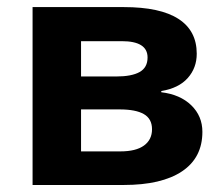

<svg xmlns="http://www.w3.org/2000/svg" viewBox="-20 -527 634 547"><path d="M540.5 -374Q540.5 -333.5 514.9 -304.7Q489.3 -275.9 439.5 -267.6V-264.2Q493.2 -257.8 524.9 -227.1Q556.6 -196.3 556.6 -151.4Q556.6 -77.6 498.5 -38.8Q440.4 0 332.5 0H72.8V-506.8H332.5Q436.5 -506.8 488.5 -473.1Q540.5 -439.5 540.5 -374ZM413.1 -158.7Q413.1 -188.5 389.9 -201.9Q366.7 -215.3 320.8 -215.3H210.9V-95.7H323.2Q367.2 -95.7 390.1 -112.3Q413.1 -128.9 413.1 -158.7ZM400.4 -363.3Q400.4 -409.7 327.1 -409.7H210.9V-309.1H311Q355 -309.1 377.7 -321.8Q400.4 -334.5 400.4 -363.3Z"/></svg>

Font: Bpm'online Open Sans
Style: Bold
Weight: 700
Foundry: Ascender Corporation
Version: Version 1.10